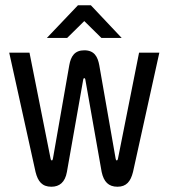

<svg xmlns="http://www.w3.org/2000/svg" viewBox="-20 -700 640 729"><path d="M234 -47 296 -398C297 -405 303 -405 304 -398L366 -47C374 -10 392 9 426 9C460 9 476 -11 485 -47L585 -500H508L428 -98C427 -93 426 -91 423 -91C421 -91 420 -93 419 -98L357 -452C351 -485 338 -509 300 -509C264 -509 249 -487 243 -452L181 -98C180 -93 179 -91 177 -91C175 -91 173 -92 172 -98L92 -500H15L115 -47C124 -11 140 9 175 9C206 9 227 -8 234 -47ZM158 -556H235L300 -620L365 -556H442L325 -680H276Z"/></svg>

Font: LT Wave Mono
Style: Regular
Weight: 400
Designer: Daniel Lyons
Version: Version 2.5 (Glyphs App)